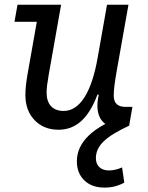

<svg xmlns="http://www.w3.org/2000/svg" viewBox="-20 -544 640 828"><path d="M232.5 15.5Q168.5 15.5 129 -26Q89.5 -67.5 89.5 -134Q89.5 -154.5 91.8 -175Q94 -195.5 98 -219.5L143 -474L157.5 -450H42.5L55.5 -523.5H243.5L190 -221Q185 -191.5 183 -175.5Q181 -159.5 181 -144.5Q181 -106.5 200.2 -86Q219.5 -65.5 254.5 -65.5Q306.5 -65.5 344 -124Q381.5 -182.5 401.5 -297L441.5 -523.5H534L484 -242Q476.5 -199.5 473.5 -174.8Q470.5 -150 470.5 -131.5Q470.5 -83 521.5 -83H551L537 -2Q513 6 490 6Q447 6 423.5 -19Q400 -44 400 -89.5Q400 -102.5 403 -120.8Q406 -139 413 -170.5L438 -129.5L400.5 -136.5Q371.5 -59 330.2 -21.8Q289 15.5 232.5 15.5ZM430.5 265Q376 265 343.8 234Q311.5 203 311.5 151.5Q311.5 89 364 39.2Q416.5 -10.5 520 -45.5L537 -2Q461 33 427.2 65.5Q393.5 98 393.5 138Q393.5 162.5 408.5 176.8Q423.5 191 449.5 191Q477.5 191 506.5 178L516 243.5Q496 254.5 475 259.8Q454 265 430.5 265Z"/></svg>

Font: Google Sans Code
Style: Italic
Weight: 400
Italic angle: -10°
Monospace: yes
Designer: Google Sans Code Authors
Foundry: Google LLC
Version: Version 6.000